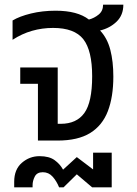

<svg xmlns="http://www.w3.org/2000/svg" viewBox="-20 -604 587 825"><path d="M143 0V-244H67V-314H228V-72H241Q309 -72 342.5 -118.5Q376 -165 376 -276Q376 -387 338 -435.5Q300 -484 208 -484Q161 -484 117.5 -471.5Q74 -459 34 -433V-516Q64 -534 113 -546Q162 -558 219 -558Q313 -558 362 -520Q385 -526 404 -541.5Q423 -557 423 -584H510Q510 -539 481 -511Q452 -483 410 -473Q441 -440 454 -390Q467 -340 467 -275Q467 -188 443.5 -126.5Q420 -65 367.5 -32.5Q315 0 227 0ZM41 201V177Q41 124 74 95.5Q107 67 150 67Q191 67 214.5 84Q238 101 251 125L310 71L380 124V52H460V201H376L310 145L253 201H234Q223 174 206 155Q189 136 164 136Q139 136 129.5 154.5Q120 173 120 192V201Z"/></svg>

Font: Go Noto Current
Style: Regular
Weight: 400
Designer: Monotype Design Team
Foundry: Monotype Imaging Inc.
Version: Version 2.007; ttfautohint (v1.8) -l 8 -r 50 -G 200 -x 14 -D